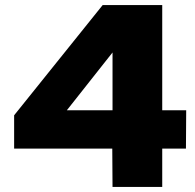

<svg xmlns="http://www.w3.org/2000/svg" viewBox="-20 -741 771 761"><path d="M426 0 425 -152H36V-284L387 -721H623V-304H718L717 -152H623V0ZM245 -304H426V-533Z"/></svg>

Font: Mona Sans Expanded ExtraBold
Style: Regular
Weight: 800
Width: 7
Designer: Deni Anggara
Foundry: GitHub
Version: Version 1.001; ttfautohint (v1.8.4.7-5d5b);gftools[0.9.33]